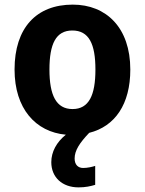

<svg xmlns="http://www.w3.org/2000/svg" viewBox="-20 -574 627 831"><path d="M392 226V144C380 148 359 153 340 153C318 153 303 139 303 112C303 77 325 44 366 1C478 -27 544 -123 544 -273C544 -454 440 -554 295 -554C138 -554 43 -454 43 -273C43 -104 134 -3 265 9C225 41 202 83 202 128C202 193 249 237 320 237C350 237 372 232 392 226ZM194 -273C194 -384 222 -442 293 -442C365 -442 393 -384 393 -273C393 -162 365 -102 294 -102C223 -102 194 -162 194 -273Z"/></svg>

Font: Noto Sans Display
Style: Bold
Weight: 700
Designer: Monotype Design Team
Foundry: Monotype Imaging Inc.
Version: Version 1.900